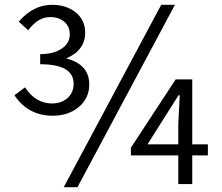

<svg xmlns="http://www.w3.org/2000/svg" viewBox="-20 -765 923 798"><path d="M40 -369 84 -402Q128 -335 196 -335Q235 -335 260 -357Q286 -380 286 -417Q286 -498 147 -498V-540Q204 -540 238 -564Q270 -586 270 -622Q270 -654 248 -674Q225 -694 188 -694Q138 -694 97 -639L58 -675Q118 -745 196 -745Q255 -745 294 -714Q334 -682 334 -629Q334 -556 255 -522Q351 -498 351 -414Q351 -356 306 -319Q263 -284 199 -284Q97 -284 40 -369ZM650 -745H707L302 13H245ZM721 -119H524V-151L710 -435H779V-165H844V-119H779V0H721ZM721 -249 727 -369H722L593 -165H721Z"/></svg>

Font: Source Han Sans CN Normal
Style: Regular
Weight: 350
Designer: Ryoko NISHIZUKA 西塚涼子 (kana, bopomofo & ideographs); Paul D. Hunt (Latin, Greek & Cyrillic); Sandoll Communications 산돌커뮤니
Foundry: Adobe
Version: Version 2.004;hotconv 1.0.118;makeotfexe 2.5.65603